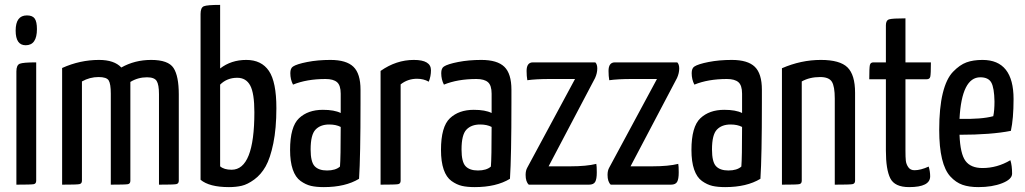

<svg xmlns="http://www.w3.org/2000/svg" viewBox="-20 -755 4191 785"><path d="M44 -630Q44 -692 90 -692Q113 -692 122 -679Q131 -666 131 -636Q131 -570 85 -570Q44 -570 44 -630ZM128 -500V-16Q128 -4 118 -2Q108 0 47 0V-463Q47 -489 61 -494.5Q75 -500 128 -500Z M234 0V-477Q307 -510 385 -510Q447 -510 476 -479Q531 -510 598 -510Q668 -510 689.5 -477Q711 -444 711 -369V-16Q711 -4 700 -2Q689 0 630 0V-370Q630 -409 620.5 -424Q611 -439 581 -439Q544 -439 513 -420V-298V-296V-16Q513 -4 503 -2Q493 0 433 0V-372Q433 -412 424.5 -426Q416 -440 383 -440Q347 -440 315 -422V-16Q315 -4 304 -2Q293 0 234 0Z M800 -20V-698Q800 -724 813.5 -729.5Q827 -735 880 -735V-475Q925 -510 987 -510Q1049 -510 1079.5 -465Q1110 -420 1110 -313Q1110 -230 1097.5 -169Q1085 -108 1066 -74.5Q1047 -41 1019.5 -21Q992 -1 968.5 4.5Q945 10 916 10Q836 10 800 -20ZM880 -409V-75Q896 -61 927 -61Q1020 -61 1020 -296Q1020 -374 1003 -405.5Q986 -437 950 -437Q908 -437 880 -409Z M1454 -388V-335Q1454 -115 1448 -24Q1392 10 1304 10Q1273 10 1251.5 5Q1230 0 1209 -15Q1188 -30 1177 -62Q1166 -94 1166 -142Q1166 -237 1202.5 -271.5Q1239 -306 1300 -306Q1347 -306 1373 -293V-372Q1373 -406 1358 -419Q1343 -432 1311 -432Q1234 -432 1178 -409Q1167 -430 1167 -456Q1167 -476 1178 -483Q1193 -493 1236 -501.5Q1279 -510 1331 -510Q1396 -510 1425 -482Q1454 -454 1454 -388ZM1373 -236Q1354 -246 1326 -246Q1290 -246 1270 -225Q1250 -204 1250 -144Q1250 -93 1266.5 -75.5Q1283 -58 1317 -58Q1352 -58 1370 -74Q1373 -108 1373 -236Z M1536 0V-465Q1600 -510 1672 -510Q1742 -510 1742 -468Q1742 -443 1733 -421Q1712 -433 1685 -433Q1647 -433 1618 -410V-16Q1618 -4 1607.5 -2Q1597 0 1536 0Z M2071 -388V-335Q2071 -115 2065 -24Q2009 10 1921 10Q1890 10 1868.5 5Q1847 0 1826 -15Q1805 -30 1794 -62Q1783 -94 1783 -142Q1783 -237 1819.5 -271.5Q1856 -306 1917 -306Q1964 -306 1990 -293V-372Q1990 -406 1975 -419Q1960 -432 1928 -432Q1851 -432 1795 -409Q1784 -430 1784 -456Q1784 -476 1795 -483Q1810 -493 1853 -501.5Q1896 -510 1948 -510Q2013 -510 2042 -482Q2071 -454 2071 -388ZM1990 -236Q1971 -246 1943 -246Q1907 -246 1887 -225Q1867 -204 1867 -144Q1867 -93 1883.5 -75.5Q1900 -58 1934 -58Q1969 -58 1987 -74Q1990 -108 1990 -236Z M2159 -500H2414Q2422 -492 2422 -475Q2422 -456 2413 -436L2223 -75H2312Q2378 -75 2418 -85Q2420 -77 2420 -50Q2420 -23 2413.5 -11.5Q2407 0 2388 0H2142Q2129 -12 2129 -40Q2129 -58 2136 -70L2331 -432H2228Q2171 -432 2136 -427Q2133 -444 2133 -465Q2133 -500 2159 -500Z M2494 -500H2749Q2757 -492 2757 -475Q2757 -456 2748 -436L2558 -75H2647Q2713 -75 2753 -85Q2755 -77 2755 -50Q2755 -23 2748.5 -11.5Q2742 0 2723 0H2477Q2464 -12 2464 -40Q2464 -58 2471 -70L2666 -432H2563Q2506 -432 2471 -427Q2468 -444 2468 -465Q2468 -500 2494 -500Z M3095 -388V-335Q3095 -115 3089 -24Q3033 10 2945 10Q2914 10 2892.5 5Q2871 0 2850 -15Q2829 -30 2818 -62Q2807 -94 2807 -142Q2807 -237 2843.5 -271.5Q2880 -306 2941 -306Q2988 -306 3014 -293V-372Q3014 -406 2999 -419Q2984 -432 2952 -432Q2875 -432 2819 -409Q2808 -430 2808 -456Q2808 -476 2819 -483Q2834 -493 2877 -501.5Q2920 -510 2972 -510Q3037 -510 3066 -482Q3095 -454 3095 -388ZM3014 -236Q2995 -246 2967 -246Q2931 -246 2911 -225Q2891 -204 2891 -144Q2891 -93 2907.5 -75.5Q2924 -58 2958 -58Q2993 -58 3011 -74Q3014 -108 3014 -236Z M3177 0V-476Q3255 -510 3336 -510Q3414 -510 3445 -479.5Q3476 -449 3476 -376V-16Q3476 -4 3465 -2Q3454 0 3393 0V-352Q3393 -402 3381 -421Q3369 -440 3333 -440Q3290 -440 3258 -422V-16Q3258 -4 3247.5 -2Q3237 0 3177 0Z M3602 -431H3534Q3534 -478 3536.5 -489Q3539 -500 3551 -500H3602V-652Q3602 -672 3615.5 -676Q3629 -680 3682 -680V-500H3786Q3786 -452 3783.5 -441.5Q3781 -431 3769 -431H3682V-139Q3682 -112 3683.5 -98Q3685 -84 3693.5 -71.5Q3702 -59 3719 -59Q3744 -59 3777 -74Q3783 -54 3783 -34Q3783 10 3697 10Q3638 10 3620 -26Q3602 -62 3602 -139Z M3997 -68Q4057 -68 4111 -100Q4118 -78 4118 -45Q4118 -22 4077.5 -6Q4037 10 3980 10Q3942 10 3915 0.5Q3888 -9 3865.5 -33.5Q3843 -58 3831.5 -105.5Q3820 -153 3820 -224Q3820 -314 3834.5 -373.5Q3849 -433 3876.5 -461.5Q3904 -490 3931.5 -500Q3959 -510 3997 -510Q4124 -510 4124 -350Q4124 -270 4113 -220Q4032 -204 3903 -204Q3906 -126 3927.5 -97Q3949 -68 3997 -68ZM3988 -439Q3912 -439 3903 -269Q3994 -267 4041 -280Q4046 -303 4046 -340Q4045 -396 4033 -417.5Q4021 -439 3988 -439Z"/></svg>

Font: YanoneKaffeesatzRR
Style: Regular
Weight: 400
Designer: Yanone (Cyrillic: Daniel Pouzeot & Huerta Tipografica)
Foundry: Yanone
Version: Version 1.100;PS 001.100;hotconv 1.0.70;makeotf.lib2.5.58329